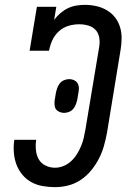

<svg xmlns="http://www.w3.org/2000/svg" viewBox="-20 -763 540 791"><path d="M207 8Q181 8 155.5 3.5Q130 -1 108.5 -13Q87 -25 71.5 -44Q56 -63 47.5 -86Q39 -109 37 -135.5Q35 -162 39 -187H129Q126 -166 128 -145Q130 -124 139.5 -107Q149 -90 167.5 -81Q186 -72 207 -72Q224 -72 241.5 -79Q259 -86 273 -99Q287 -112 297 -128Q307 -144 314 -161Q321 -178 325 -195Q329 -212 332 -230L389 -572Q392 -591 388.5 -609.5Q385 -628 373 -640.5Q361 -653 343 -658Q325 -663 306 -663Q284 -663 262 -656.5Q240 -650 222.5 -634Q205 -618 195.5 -597Q186 -576 182 -554H102L132 -735H212L203 -681Q214 -696 228.5 -708.5Q243 -721 259.5 -729Q276 -737 294 -740Q312 -743 329 -743Q353 -743 376 -738Q399 -733 419 -721.5Q439 -710 453 -692.5Q467 -675 474 -653Q481 -631 481 -607Q481 -583 477 -559L421 -217Q416 -190 408.5 -163Q401 -136 388 -110.5Q375 -85 356.5 -62Q338 -39 313.5 -22.5Q289 -6 261.5 1Q234 8 207 8ZM244 -298Q235 -298 226 -301.5Q217 -305 211.5 -312Q206 -319 205 -329Q204 -339 205 -348L210 -379Q212 -389 215.5 -399.5Q219 -410 226 -419Q233 -428 243.5 -432.5Q254 -437 265 -437Q275 -437 283.5 -433.5Q292 -430 297.5 -423Q303 -416 304.5 -406Q306 -396 304 -387L299 -356Q297 -346 293.5 -335.5Q290 -325 283 -316Q276 -307 265.5 -302.5Q255 -298 244 -298Z"/></svg>

Font: Iosevka Slab Medium Oblique
Style: Regular
Weight: 500
Italic angle: -9°
Monospace: yes
Designer: Belleve Invis
Foundry: Belleve Invis
Version: Version 11.1.1; ttfautohint (v1.8.3)